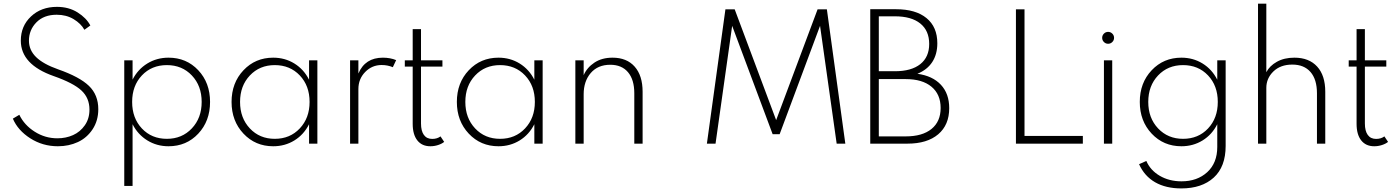

<svg xmlns="http://www.w3.org/2000/svg" viewBox="-20 -802 7783 1072"><path d="M51.8 -139.6 87.9 -161.1Q115.7 -103.5 173.8 -66.7Q231.9 -29.8 300.3 -29.8Q347.7 -29.8 387.7 -47.6Q427.7 -65.4 453.6 -102.5Q479.5 -139.6 479.5 -189.9Q479.5 -254.9 434.8 -296.6Q390.1 -338.4 280.3 -377Q96.2 -441.4 96.2 -575.2Q96.2 -656.7 153.1 -710.2Q210 -763.7 297.9 -763.7Q363.8 -763.7 413.1 -732.7Q462.4 -701.7 484.4 -659.7L451.2 -635.7Q432.1 -670.4 391.1 -695.1Q350.1 -719.7 296.4 -719.7Q225.1 -719.7 183.3 -677.2Q141.6 -634.8 141.6 -574.7Q141.6 -522.5 181.4 -483.4Q221.2 -444.3 304.2 -415Q424.3 -373 476.6 -322.5Q528.8 -272 528.8 -192.4Q528.8 -128.4 497.1 -80.3Q465.3 -32.2 414.8 -8.8Q364.3 14.6 303.2 14.6Q218.3 14.6 148.9 -29.8Q79.6 -74.2 51.8 -139.6Z M673.8 -465.3H720.2V-357.4Q749.5 -415 802.5 -447.5Q855.5 -480 920.9 -480Q1021 -480 1086.9 -409.9Q1152.8 -339.8 1152.8 -232.9Q1152.8 -126 1086.9 -55.7Q1021 14.6 920.9 14.6Q855.5 14.6 802.5 -18.1Q749.5 -50.8 720.2 -108.4V236.3H673.8ZM911.6 -26.9Q996.1 -26.9 1051 -85Q1106 -143.1 1106 -232.9Q1106 -322.8 1051.3 -380.6Q996.6 -438.5 911.6 -438.5Q826.7 -438.5 772.2 -380.9Q717.8 -323.2 717.8 -232.9Q717.8 -142.6 772.2 -84.7Q826.7 -26.9 911.6 -26.9Z M1505.4 14.6Q1405.8 14.6 1339.4 -55.9Q1272.9 -126.5 1272.9 -232.9Q1272.9 -339.4 1339.4 -409.7Q1405.8 -480 1505.4 -480Q1570.8 -480 1623.5 -447.5Q1676.3 -415 1705.6 -356.9V-465.3H1752V0H1705.6V-108.4Q1676.3 -50.3 1623.5 -17.8Q1570.8 14.6 1505.4 14.6ZM1514.2 -26.9Q1599.1 -26.9 1653.8 -85Q1708.5 -143.1 1708.5 -232.9Q1708.5 -323.2 1653.8 -380.9Q1599.1 -438.5 1514.2 -438.5Q1429.7 -438.5 1375 -380.6Q1320.3 -322.8 1320.3 -232.9Q1320.3 -143.1 1375 -85Q1429.7 -26.9 1514.2 -26.9Z M1934.6 0V-465.3H1981V-391.6Q2018.6 -480 2117.7 -480Q2158.7 -480 2191.9 -466.3L2173.3 -426.8Q2144 -439 2110.8 -439Q2057.1 -439 2019 -400.1Q1981 -361.3 1981 -304.7V0Z M2240.2 -465.3H2284.2V-639.2H2330.6V-465.3H2450.2V-430.2H2330.6V-112.3Q2330.6 -70.8 2346.7 -48.6Q2362.8 -26.4 2393.1 -26.4Q2420.9 -26.4 2439.5 -40.5L2460 -9.8Q2446.8 1 2425.8 7.8Q2404.8 14.6 2382.8 14.6Q2335.9 14.6 2310.1 -18.1Q2284.2 -50.8 2284.2 -110.8V-430.2H2240.2Z M2763.2 14.6Q2663.6 14.6 2597.2 -55.9Q2530.8 -126.5 2530.8 -232.9Q2530.8 -339.4 2597.2 -409.7Q2663.6 -480 2763.2 -480Q2828.6 -480 2881.3 -447.5Q2934.1 -415 2963.4 -356.9V-465.3H3009.8V0H2963.4V-108.4Q2934.1 -50.3 2881.3 -17.8Q2828.6 14.6 2763.2 14.6ZM2772 -26.9Q2856.9 -26.9 2911.6 -85Q2966.3 -143.1 2966.3 -232.9Q2966.3 -323.2 2911.6 -380.9Q2856.9 -438.5 2772 -438.5Q2687.5 -438.5 2632.8 -380.6Q2578.1 -322.8 2578.1 -232.9Q2578.1 -143.1 2632.8 -85Q2687.5 -26.9 2772 -26.9Z M3192.4 -465.3H3238.8V-382.3Q3257.3 -424.8 3298.8 -452.4Q3340.3 -480 3399.9 -480Q3479.5 -480 3523.7 -429.9Q3567.9 -379.9 3567.9 -289.6V0H3521.5V-281.2Q3521.5 -357.4 3486.3 -398.9Q3451.2 -440.4 3387.2 -440.4Q3317.9 -440.4 3278.3 -394.3Q3238.8 -348.1 3238.8 -275.9V0H3192.4Z M3926.8 0 4030.3 -750H4082L4313.5 -131.3L4544.9 -750H4596.7L4699.7 0H4651.4L4558.6 -657.7L4333 -52.7H4293.9L4067.9 -657.7L3975.1 0Z M5046.9 0H4838.9V-750.5H4982.4Q5092.8 -750.5 5153.1 -700.9Q5213.4 -651.4 5213.4 -560.5Q5213.4 -499 5185.1 -455.6Q5156.7 -412.1 5102.1 -390.1Q5187 -378.4 5233.4 -328.6Q5279.8 -278.8 5279.8 -198.2Q5279.8 -104.5 5218.3 -52.2Q5156.7 0 5046.9 0ZM5037.1 -360.4H4886.7V-40.5H5037.1Q5129.9 -40.5 5180.9 -82Q5231.9 -123.5 5231.9 -199.2Q5231.9 -275.4 5180.7 -317.9Q5129.4 -360.4 5037.1 -360.4ZM4976.6 -710.9H4886.7V-404.3H4976.6Q5068.4 -404.3 5118.2 -443.8Q5168 -483.4 5168 -556.6Q5168 -630.9 5118.2 -670.9Q5068.4 -710.9 4976.6 -710.9Z M6025.9 0H5652.3V-750H5700.2V-43H6025.9Z M6189.9 0H6143.6V-465.3H6189.9ZM6143.6 -567.4Q6133.8 -577.1 6133.8 -590.8Q6133.8 -604.5 6143.6 -614.3Q6153.3 -624 6167 -624Q6180.7 -624 6190.4 -614.3Q6200.2 -604.5 6200.2 -590.8Q6200.2 -577.1 6190.4 -567.4Q6180.7 -557.6 6167 -557.6Q6153.3 -557.6 6143.6 -567.4Z M6575.7 250Q6489.3 250 6429.4 215.6Q6369.6 181.2 6339.8 114.7L6380.4 96.7Q6402.8 148.9 6455.6 179.7Q6508.3 210.4 6576.7 210.4Q6664.6 210.4 6720.5 159.2Q6776.4 107.9 6776.4 18.6V-108.4Q6747.1 -50.3 6694.3 -17.8Q6641.6 14.6 6576.2 14.6Q6476.6 14.6 6410.2 -55.9Q6343.8 -126.5 6343.8 -232.9Q6343.8 -339.4 6410.2 -409.7Q6476.6 -480 6576.2 -480Q6641.6 -480 6694.3 -447.5Q6747.1 -415 6776.4 -356.9V-465.3H6823.2V12.7Q6823.2 128.9 6756.8 189.5Q6690.4 250 6575.7 250ZM6585.4 -26.9Q6670.4 -26.9 6724.9 -84.7Q6779.3 -142.6 6779.3 -232.9Q6779.3 -323.2 6724.9 -380.9Q6670.4 -438.5 6585.4 -438.5Q6500.5 -438.5 6445.8 -380.6Q6391.1 -322.8 6391.1 -232.9Q6391.1 -143.1 6446 -85Q6501 -26.9 6585.4 -26.9Z M7003.9 -781.7H7050.3V-398.9Q7068.4 -434.1 7109.1 -457Q7149.9 -480 7207 -480Q7288.6 -480 7334 -430.4Q7379.4 -380.9 7379.4 -289.6V0H7333V-281.2Q7333 -358.4 7297.1 -399.9Q7261.2 -441.4 7195.3 -441.4Q7129.4 -441.4 7089.8 -403.1Q7050.3 -364.7 7050.3 -311.5V0H7003.9Z M7510.3 -465.3H7554.2V-639.2H7600.6V-465.3H7720.2V-430.2H7600.6V-112.3Q7600.6 -70.8 7616.7 -48.6Q7632.8 -26.4 7663.1 -26.4Q7690.9 -26.4 7709.5 -40.5L7730 -9.8Q7716.8 1 7695.8 7.8Q7674.8 14.6 7652.8 14.6Q7606 14.6 7580.1 -18.1Q7554.2 -50.8 7554.2 -110.8V-430.2H7510.3Z"/></svg>

Font: Spartan MB Light
Style: Regular
Weight: 300
Designer: Matt Bailey, Mirko Velimirovic
Foundry: Matt Bailey
Version: Version 1.005